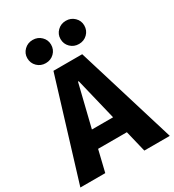

<svg xmlns="http://www.w3.org/2000/svg" viewBox="-227 -1040 1055 1162"><g transform="rotate(-30 300.5 -459.0)"><path d="M399 -149H198L162 0H-12L200 -693H401L613 0H435ZM224 -269H372L301 -562H296ZM184 -756Q149 -756 125 -779.5Q101 -803 101 -838Q101 -871 125 -894.5Q149 -918 184 -918Q219 -918 243 -894.5Q267 -871 267 -838Q267 -803 243 -779.5Q219 -756 184 -756ZM416 -756Q381 -756 357 -779.5Q333 -803 333 -838Q333 -871 357 -894.5Q381 -918 416 -918Q451 -918 475 -894.5Q499 -871 499 -838Q499 -803 475 -779.5Q451 -756 416 -756Z"/></g></svg>

Font: Qzxlaeiskcpccdgjqmyffctclhy
Style: Regular
Weight: 700
Monospace: yes
Designer: Carrois Corporate & Edenspiekermann
Foundry: Carrois Corporate GbR & Edenspiekermann AG
Version: Version 2.001